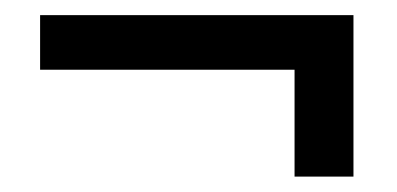

<svg xmlns="http://www.w3.org/2000/svg" viewBox="-20 -392 515 249"><path d="M362 -163V-343.4L412.2 -301.6H32V-372.4H438.4V-163Z"/></svg>

Font: Mozilla Headline ExtraLight
Style: Regular
Weight: 200
Designer: Studio DRAMA
Foundry: Studio DRAMA
Version: Version 1.000